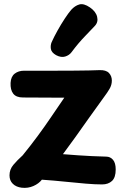

<svg xmlns="http://www.w3.org/2000/svg" viewBox="-20 -881 600 915"><path d="M89.6 -416.4Q56.9 -416.4 42.9 -434.8Q28.9 -453.1 30.4 -485.9Q32 -516.1 50.1 -530.1Q68.2 -544 94.4 -544Q178.9 -544 237.7 -544Q296.6 -544 336.5 -544.4Q376.4 -544.8 404.1 -545.3Q431.7 -545.8 453.7 -546.8Q485.1 -548 499.1 -533.3Q513 -518.7 513 -497Q513 -476 501.9 -457.3Q490.9 -438.7 479.1 -423.3Q438.1 -367 403.7 -318.4Q369.3 -269.9 339.1 -227.3Q308.9 -184.8 279.9 -146.3Q318.9 -143.3 351.6 -140.9Q384.3 -138.6 416.6 -137.1Q448.8 -135.6 485.8 -134.6Q505.8 -134.6 518.6 -119.4Q531.4 -104.3 531.4 -73.3Q531.4 -35.1 513.7 -18.6Q496 -2.1 466.4 -2.1Q432.9 -2.1 388.3 -5.9Q343.8 -9.7 290.9 -15.1Q238.1 -20.6 179.6 -24.7Q165 -5.9 139.2 5.5Q113.3 16.9 83.7 13.6Q56.8 10.4 41.1 -5.1Q25.3 -20.6 25.3 -45.3Q25.3 -73.3 43.4 -95.1Q61.6 -116.8 88.1 -140.8Q107.4 -164.6 125.1 -187.4Q142.7 -210.3 159.8 -233.2Q176.9 -256 192.7 -278.7Q208.4 -301.3 223.9 -323.8Q239.3 -346.2 254.9 -369.3Q270.4 -392.4 286.4 -415.4ZM321.2 -632.6Q310.1 -617.6 290.7 -611.6Q271.2 -605.6 247.4 -618.1Q225.1 -630.8 222.4 -647.9Q219.8 -665.1 226 -679.9Q237.4 -705.2 254.1 -735.2Q270.8 -765.2 288.6 -792.2Q306.4 -819.2 319 -833.8Q336.8 -853.6 357.9 -859.7Q379.1 -865.9 408.7 -845.6Q436.9 -826.2 442.9 -800.9Q449 -775.6 432 -757.6Q419.7 -744 386.4 -709.8Q353.1 -675.6 321.2 -632.6Z"/></svg>

Font: Playpen Sans
Style: Regular
Weight: 400
Designer: Laura Meseguer, Veronika Burian, José Scaglione, Kostas Bartsokas, Vera Evstafieva, Tom Grace, Yorlmar Campos
Foundry: TypeTogether
Version: Version 2.000